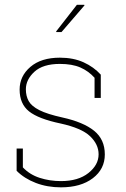

<svg xmlns="http://www.w3.org/2000/svg" viewBox="-20 -782 533 812"><path d="M237.8 10.3Q180.2 10.3 131.6 -8.3Q83 -26.9 50.3 -59.6V-153.8H76.7V-74.2Q105.5 -43.5 147.9 -29.8Q190.4 -16.1 237.8 -16.1Q311 -16.1 354 -50.3Q397 -84.5 397 -129.4Q397 -171.4 361.1 -205.8Q325.2 -240.2 235.8 -259.8Q142.6 -279.3 102.8 -311Q63 -342.8 63 -403.3Q63 -460 108.4 -499Q153.8 -538.1 233.4 -538.1Q290 -538.1 333.3 -518.6Q376.5 -499 406.2 -466.3V-367.7H379.9V-453.1Q354.5 -481.4 319.8 -496.6Q285.2 -511.7 233.4 -511.7Q161.6 -511.7 125.5 -478.5Q89.4 -445.3 89.4 -404.3Q89.4 -376 101.3 -354.5Q113.3 -333 146.5 -316.2Q179.7 -299.3 243.7 -285.2Q332.5 -265.6 377.9 -229Q423.3 -192.4 423.3 -128.9Q423.3 -66.9 372.6 -28.3Q321.8 10.3 237.8 10.3ZM217.3 -648.9 305.2 -761.7H336.4L337.4 -759.3L240.2 -646.5H218.3Z"/></svg>

Font: Roboto Slab Thin
Style: Regular
Weight: 100
Designer: Google
Version: Version 2.000; ttfautohint (v1.8.1.43-b0c9)